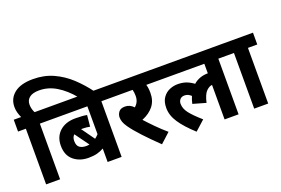

<svg xmlns="http://www.w3.org/2000/svg" viewBox="-115 -1271 2436 1663"><g transform="rotate(-20 1102.5 -439.5)"><path d="M72 -513H0V-622H68Q57 -646 50 -671Q43 -696 43 -723Q43 -801 102.5 -848.5Q162 -896 275 -896Q378 -896 462.5 -857.5Q547 -819 615.5 -755Q684 -691 740 -615H592Q526 -695 451 -740.5Q376 -786 292 -786Q233 -786 203 -762.5Q173 -739 173 -698Q173 -676 178.5 -656.5Q184 -637 192 -622H287V-513H201V0H72Z M853 -513H768V0H639V-124Q609 -107 576 -98.5Q543 -90 498 -90Q416 -90 361 -136Q306 -182 306 -270Q306 -353 360 -402Q414 -451 505 -451Q575 -451 611 -443L601 -339Q570 -346 530 -346Q525 -346 520 -346L606 -226Q622 -238 639 -256V-513H273V-622H853ZM429 -270Q429 -226 452.5 -209.5Q476 -193 512 -193Q528 -193 543 -196L450 -324Q429 -305 429 -270Z M1224 -65 1134 17Q1056 -58 996 -122.5Q936 -187 904 -233Q883 -263 875.5 -285Q868 -307 868 -327Q868 -353 885 -376.5Q902 -400 943 -400Q989 -400 1022 -364Q1063 -398 1063 -455Q1063 -487 1056 -513H840V-622H1257V-513H1182Q1187 -498 1189.5 -479Q1192 -460 1192 -435Q1192 -364 1154 -316Q1116 -268 1047 -240Q1082 -201 1128.5 -154Q1175 -107 1224 -65Z M1243 -513V-622H1931V-513H1846V0H1717V-318Q1690 -316 1663 -289Q1636 -262 1619 -188L1500 -222Q1508 -258 1521 -288Q1508 -300 1493.5 -307Q1479 -314 1461 -314Q1434 -314 1419.5 -297.5Q1405 -281 1405 -257Q1405 -213 1437.5 -170.5Q1470 -128 1543 -64L1453 17Q1365 -63 1320.5 -130Q1276 -197 1276 -265Q1276 -324 1301 -359.5Q1326 -395 1363 -410.5Q1400 -426 1437 -426Q1482 -426 1515.5 -414Q1549 -402 1583 -377Q1638 -425 1717 -425V-513Z M2119 -513V0H1990V-513H1918V-622H2205V-513Z"/></g></svg>

Font: Noto Sans Devanagari UI SemiCondensed
Style: Bold
Weight: 700
Width: 4
Designer: Jelle Bosma - Monotype Design Team
Foundry: Monotype Imaging Inc.
Version: Version 2.004; ttfautohint (v1.8.4.7-5d5b)